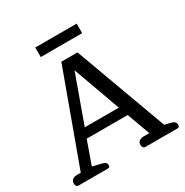

<svg xmlns="http://www.w3.org/2000/svg" viewBox="-190 -1000 1109 1152"><g transform="rotate(-30 364.0 -423.5)"><path d="M500 -781H213V-847H500ZM25 0Q15 0 10 -7Q5 -14 5 -25Q5 -42 17 -51Q29 -60 50 -60H74L306 -695H418L651 -59L692 -49Q709 -45 716.5 -37.5Q724 -30 724 -18Q724 0 711 0H488Q478 0 472.5 -7Q467 -14 467 -25Q467 -42 479 -51Q491 -60 512 -60H549L491 -219H207L150 -59L208 -45Q227 -41 234.5 -34Q242 -27 242 -16Q242 0 229 0ZM349 -611 231 -284H467Z"/></g></svg>

Font: Maitree Medium
Style: Regular
Weight: 500
Designer: CadsonDemak Team
Foundry: CadsonDemak
Version: Version 1.010